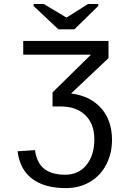

<svg xmlns="http://www.w3.org/2000/svg" viewBox="-20 -733 640 960"><path d="M96.2 -528.3H522.5V-442.4L335.4 -265.6Q431.2 -253.4 485.6 -192.1Q540 -130.9 540 -33.7Q540 34.2 511.2 89.8Q482.4 145.5 429.7 176.5Q377 207.5 308.6 207.5Q203.1 207.5 141.1 161.1Q79.1 114.7 67.9 23.4L154.8 17.6Q164.1 82.5 201.7 111.6Q239.3 140.6 305.7 140.6Q372.6 140.6 412.1 92Q451.7 43.5 451.7 -36.6Q451.7 -112.8 407 -156.7Q362.3 -200.7 282.7 -200.7H242.7V-271L434.6 -459.5H96.2ZM352.1 -586.4H272L147.9 -703.1V-712.9H198.7L312 -645.5H313L419.9 -712.9H471.2V-703.1Z"/></svg>

Font: Cousine
Style: Regular
Weight: 400
Monospace: yes
Designer: Steve Matteson
Foundry: Monotype Imaging Inc.
Version: Version 1.21